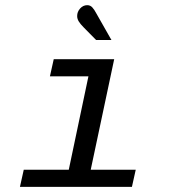

<svg xmlns="http://www.w3.org/2000/svg" viewBox="-20 -726 672 746"><path d="M57.5 0 72.3 -66.5H247.2L323.6 -429.5H174L188.8 -496H423.7L332.5 -66.5H507.4L492.6 0ZM353.3 -570.7 305.8 -618.9Q291.5 -633.3 285.6 -643.4Q279.8 -653.4 279.8 -663.7Q279.8 -680.4 291.4 -693.1Q303.1 -705.9 318.8 -705.9Q330.9 -705.9 338.7 -697.2Q346.6 -688.6 354.4 -673.7L412.9 -570.7Z"/></svg>

Font: Atkinson Hyperlegible Mono ExtraLight
Style: Italic
Weight: 200
Italic angle: -12°
Monospace: yes
Designer: Elliott Scott, Megan Eiswerth, Linus Boman, Theodore Petrosky, Letters from Sweden
Foundry: Applied Design Works, Letters from Sweden
Version: Version 2.001